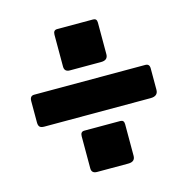

<svg xmlns="http://www.w3.org/2000/svg" viewBox="-95 -778 792 809"><g transform="rotate(-15 301.0 -373.5)"><path d="M397 -87Q397 -61 367 -61H231Q207 -61 207 -83V-223Q207 -243 224 -243H381Q397 -243 397 -225ZM562 -331Q562 -303 529 -303H66Q51 -303 45.5 -309Q40 -315 40 -328V-421Q40 -444 59 -444H544Q562 -444 562 -424ZM397 -530Q397 -504 367 -504H231Q207 -504 207 -527V-666Q207 -686 224 -686H381Q397 -686 397 -668Z"/></g></svg>

Font: Libre Franklin Black
Style: Regular
Weight: 900
Designer: Pablo Impallari, Rodrigo Fuenzalida, Nhung Nguyen
Foundry: Impallari Type
Version: Version 3.000